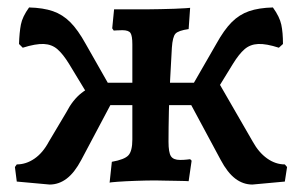

<svg xmlns="http://www.w3.org/2000/svg" viewBox="-20 -484 810 515"><path d="M113 11 25 3 20 -36 25 -43Q50 -43 72.5 -58.5Q95 -74 111 -104L158 -183Q175 -216 198.5 -234.5Q222 -253 257 -262H541L553 -286L658 -104Q674 -75 696.5 -59Q719 -43 744 -43L750 -36L744 3L657 11Q632 11 611 -5Q590 -21 572 -55L493 -202H276L198 -55Q180 -21 159 -5Q138 11 113 11ZM239 -191 165 -313Q149 -339 134 -352Q119 -365 97.5 -366Q76 -367 41 -356L31 -366Q32 -397 36 -418Q40 -439 58 -464Q96 -463 122 -454Q148 -445 168.5 -424.5Q189 -404 210 -366L289 -227ZM274 6 280 -50Q314 -56 324.5 -67.5Q335 -79 335 -110V-365Q335 -388 330 -395.5Q325 -403 308 -403Q301 -403 293 -402.5Q285 -402 285 -402L281 -408L286 -459Q286 -459 302.5 -459Q319 -459 341 -459Q363 -459 378 -459Q392 -459 411 -459.5Q430 -460 448 -460.5Q466 -461 478 -462Q490 -463 490 -463L486 -406Q458 -402 450.5 -393.5Q443 -385 441 -356Q439 -318 436.5 -273.5Q434 -229 433 -185Q432 -141 432 -104Q432 -75 438.5 -65Q445 -55 463 -55Q473 -55 481.5 -56Q490 -57 490 -57L494 -53L486 2Q486 2 476 1.5Q466 1 451.5 1Q437 1 422 0.5Q407 0 397 0Q374 0 345.5 1Q317 2 296 3.5Q275 5 274 6ZM530 -191 480 -227 560 -366Q581 -404 601.5 -424.5Q622 -445 648 -454Q674 -463 712 -464Q730 -439 734.5 -418Q739 -397 739 -366L728 -356Q694 -367 672.5 -366Q651 -365 636 -352Q621 -339 605 -313Z"/></svg>

Font: Alegreya SemiBold
Style: Regular
Weight: 600
Designer: Juan Pablo del Peral
Foundry: Huerta Tipografica
Version: Version 2.009